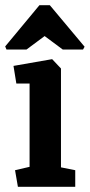

<svg xmlns="http://www.w3.org/2000/svg" viewBox="-26 -720 346 740"><path d="M43 0 32 -64 88 -77V-398H37L26 -466L175 -492L209 -456V-75L264 -64V0ZM-1 -529 -6 -541 126 -700H166L300 -540L294 -529H216L146 -581L76 -529Z"/></svg>

Font: Kreon
Style: Bold
Weight: 700
Designer: Julia Petretta
Foundry: Julia Petretta and Eli Heuer
Version: Version 2.002